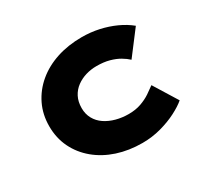

<svg xmlns="http://www.w3.org/2000/svg" viewBox="-148 -929 1218 1148"><g transform="rotate(-30 461.0 -355.0)"><path d="M532 10Q439 10 360 -16Q281 -42 222 -91Q163 -140 130.5 -207Q98 -274 98 -355Q98 -436 130.5 -503Q163 -570 221.5 -619Q280 -668 359 -694Q438 -720 532 -720Q593 -720 650 -707.5Q707 -695 757.5 -672Q808 -649 847 -617L723 -454Q704 -472 676 -488.5Q648 -505 610 -515.5Q572 -526 522 -526Q484 -526 448.5 -515.5Q413 -505 383.5 -483.5Q354 -462 337 -429Q320 -396 320 -352Q320 -311 338 -278.5Q356 -246 388 -224.5Q420 -203 461 -192Q502 -181 547 -181Q595 -181 633 -194.5Q671 -208 700 -227.5Q729 -247 750 -263L851 -100Q822 -75 772.5 -49.5Q723 -24 661 -7Q599 10 532 10Z"/></g></svg>

Font: Lexend Peta Black
Style: Regular
Weight: 900
Version: Version 1.007